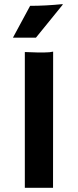

<svg xmlns="http://www.w3.org/2000/svg" viewBox="-20 -901 374 921"><path d="M99.1 -651.4Q147.9 -649.4 158.2 -649.4H193.4Q219.2 -649.4 234.9 -653.3L234.4 0H99.1ZM124.5 -873Q197.8 -873 280.8 -881.3L280.3 -877.9L152.3 -720.2H42Z"/></svg>

Font: Hammersmith One
Style: Regular
Weight: 400
Designer: Nicole Fally
Foundry: Nicole Fally
Version: Version 1.003